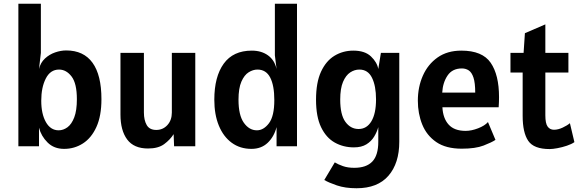

<svg xmlns="http://www.w3.org/2000/svg" viewBox="-20 -780 3102 1024"><path d="M322 14Q268 14 233.8 -20Q199.5 -54 188 -99V0H78V-760H198V-498L188 -412Q196 -446 219.8 -468Q243.5 -490 274 -500.5Q304.5 -511 333 -511Q426 -511 473.5 -445.2Q521 -379.5 521 -251Q521 -161.5 494.2 -102.8Q467.5 -44 422.2 -15Q377 14 322 14ZM293 -85Q317.5 -85 339.8 -101.2Q362 -117.5 376 -154Q390 -190.5 390 -251Q390 -335 361.8 -372Q333.5 -409 295 -409Q248.5 -409 224.2 -361.2Q200 -313.5 200 -243Q200 -172.5 224.8 -128.8Q249.5 -85 293 -85Z M769.5 12Q694 12 658.2 -36.2Q622.5 -84.5 622.5 -169V-498H747.5V-180Q747.5 -139 762.5 -113Q777.5 -87 813.5 -87Q849 -87 872.8 -113Q896.5 -139 896.5 -180V-498H1021.5V0H908.5L906 -64.5Q887.5 -35 855.8 -11.5Q824 12 769.5 12Z M1321 14Q1260.5 14 1216 -18.5Q1171.5 -51 1147.2 -110Q1123 -169 1123 -248Q1123 -371 1173.2 -440.5Q1223.5 -510 1323 -510Q1374 -510 1409.2 -484.8Q1444.5 -459.5 1455 -412L1446 -485V-760H1564V0H1455V-102Q1441.5 -50.5 1407.5 -18.2Q1373.5 14 1321 14ZM1350 -85Q1386 -85 1414.5 -122.8Q1443 -160.5 1443 -246Q1443 -324 1421 -366.5Q1399 -409 1353 -409Q1329.5 -409 1306.2 -394.5Q1283 -380 1267.5 -344.8Q1252 -309.5 1252 -248Q1252 -165.5 1280.5 -125.2Q1309 -85 1350 -85Z M1765.5 86Q1783.5 97 1809.2 106Q1835 115 1869.5 115Q1933.5 115 1965.5 81.8Q1997.5 48.5 1997.5 -24V-102Q1990.5 -76.5 1975.5 -51.5Q1960.5 -26.5 1934.2 -10.2Q1908 6 1867.5 6Q1811 6 1765.2 -19.8Q1719.5 -45.5 1692.5 -101.5Q1665.5 -157.5 1665.5 -248Q1665.5 -340 1692.2 -397.8Q1719 -455.5 1764.2 -482.8Q1809.5 -510 1864.5 -510Q1926 -510 1958.5 -479Q1991 -448 1997.5 -412L2011.5 -498H2109.5V-24Q2109.5 90.5 2051.8 157.2Q1994 224 1881.5 224Q1821 224 1776.5 208.8Q1732 193.5 1709.5 180ZM1892.5 -92Q1936 -92 1960.8 -133.2Q1985.5 -174.5 1985.5 -250Q1985.5 -321.5 1964 -365.2Q1942.5 -409 1896.5 -409Q1871 -409 1847.8 -393.8Q1824.5 -378.5 1809.5 -343.5Q1794.5 -308.5 1794.5 -249Q1794.5 -168 1822.2 -130Q1850 -92 1892.5 -92Z M2442.5 13Q2358.5 13 2307 -22.2Q2255.5 -57.5 2232 -115.8Q2208.5 -174 2208.5 -243Q2208.5 -315.5 2235.2 -376.2Q2262 -437 2313.8 -473.5Q2365.5 -510 2440.5 -510Q2552.5 -510 2597 -445.2Q2641.5 -380.5 2641.5 -262Q2641.5 -251.5 2641 -235.5Q2640.5 -219.5 2639.5 -208H2339.5Q2342.5 -149 2372.8 -115.5Q2403 -82 2463.5 -82Q2494.5 -82 2530 -95.8Q2565.5 -109.5 2582.5 -129L2622.5 -34Q2602.5 -20.5 2559.2 -3.8Q2516 13 2442.5 13ZM2338.5 -286H2514.5Q2514.5 -338.5 2505.2 -366.2Q2496 -394 2480 -404.5Q2464 -415 2443.5 -415Q2392.5 -415 2367 -377.2Q2341.5 -339.5 2338.5 -286Z M2911.5 15Q2827 15 2797.2 -29Q2767.5 -73 2767.5 -162V-393H2702.5V-498H2772.5L2779.5 -603L2888.5 -650V-498H3011.5V-393H2888.5V-165Q2888.5 -121.5 2900.8 -104.8Q2913 -88 2934.5 -88Q2956.5 -88 2981 -99.5Q3005.5 -111 3019.5 -123L3043.5 -22Q3028 -11 3003.2 -2.8Q2978.5 5.5 2953.2 10.2Q2928 15 2911.5 15Z"/></svg>

Font: Alatsi
Style: Regular
Weight: 400
Designer: Spyros Zevelakis, Eben Sorkin
Foundry: www.sorkintype.com
Version: Version 1.008; ttfautohint (v1.8.4.7-5d5b)